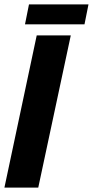

<svg xmlns="http://www.w3.org/2000/svg" viewBox="-35 -848 420 868"><path d="M-15 0 131 -688H285L138 0ZM78 -738 96 -828H365L347 -738Z"/></svg>

Font: Saira Condensed Black
Style: Italic
Weight: 900
Width: 3
Italic angle: -12°
Designer: Hector Gatti with collaboration of the Omnibus-Type team
Foundry: Omnibus-Type
Version: Version 1.101